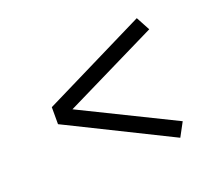

<svg xmlns="http://www.w3.org/2000/svg" viewBox="-84 -680 769 679"><g transform="rotate(-20 300.0 -340.0)"><path d="M488 -115 98 -308V-372L488 -565L516 -513L164 -340L516 -167Z"/></g></svg>

Font: Iosevka Slab Light Extended
Style: Regular
Weight: 300
Width: 7
Monospace: yes
Designer: Belleve Invis
Foundry: Belleve Invis
Version: Version 11.1.0; ttfautohint (v1.8.3)